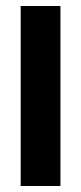

<svg xmlns="http://www.w3.org/2000/svg" viewBox="-20 -620 270 640"><path d="M49 0V-600H181.5V0Z"/></svg>

Font: Big Shoulders Text Thin ExtraBold
Style: Regular
Weight: 800
Version: Version 2.002